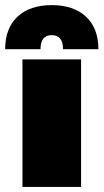

<svg xmlns="http://www.w3.org/2000/svg" viewBox="-49 -733 406 753"><path d="M336.9 -540H198.2Q198.2 -595.2 153.8 -595.2Q109.9 -595.2 109.9 -540H-28.8Q-28.8 -622.1 19.5 -667.5Q67.9 -712.9 153.8 -712.9Q239.7 -712.9 288.3 -667.5Q336.9 -622.1 336.9 -540ZM269 -500V0H39.1V-500Z"/></svg>

Font: Work Sans Black
Style: Regular
Weight: 900
Designer: Wei Huang
Foundry: Wei Huang
Version: Version 2.012